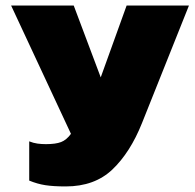

<svg xmlns="http://www.w3.org/2000/svg" viewBox="-20 -494 699 690"><path d="M216 176Q172 176 143 171.5Q114 167 85 155V14Q100 20 114.5 22Q129 24 145 24Q180 24 199.5 16.5Q219 9 235 -13L20 -474H245L342 -216L435 -474H659L490 -51Q448 54 384 115Q320 176 216 176Z"/></svg>

Font: Kanit ExtraBold
Style: Regular
Weight: 800
Designer: Katatrad Team
Foundry: CadsonDemak
Version: Version 2.000; ttfautohint (v1.8.3)